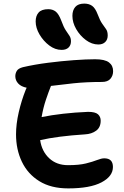

<svg xmlns="http://www.w3.org/2000/svg" viewBox="-20 -1039 691 1066"><path d="M359 7Q263 7 198.5 -33Q134 -73 101.5 -141Q69 -209 69 -293Q69 -350 84 -415.5Q99 -481 123 -541Q125 -547 128 -552Q97 -558 81 -575.5Q65 -593 65 -616Q65 -631 73 -645Q81 -659 107 -666Q172 -681 246.5 -690.5Q321 -700 390 -705Q459 -710 508 -710Q562 -710 585 -692.5Q608 -675 608 -644Q608 -619 593 -601.5Q578 -584 546 -584Q459 -584 388 -576.5Q317 -569 263 -562Q250 -530 235 -485.5Q220 -441 211 -389Q265 -400 330.5 -407.5Q396 -415 469 -418Q509 -418 524 -404.5Q539 -391 539 -369Q539 -332 514 -313.5Q489 -295 452 -293Q375 -288 313 -280Q251 -272 203 -261Q212 -199 253 -160.5Q294 -122 358 -122Q419 -122 457 -131.5Q495 -141 519 -150.5Q543 -160 559 -160Q607 -160 607 -112Q607 -60 543.5 -26.5Q480 7 359 7ZM526 -792Q490 -792 457 -816.5Q424 -841 403 -877.5Q382 -914 382 -951Q382 -982 398 -1000.5Q414 -1019 448 -1019Q474 -1019 491.5 -1006.5Q509 -994 522 -960Q535 -925 547.5 -907.5Q560 -890 569 -877Q578 -864 578 -842Q578 -819 564 -805.5Q550 -792 526 -792ZM322 -762Q286 -762 253.5 -786.5Q221 -811 199.5 -847.5Q178 -884 178 -920Q178 -951 194.5 -969.5Q211 -988 248 -988Q272 -988 289 -975Q306 -962 320 -925Q333 -889 345 -871Q357 -853 365.5 -840.5Q374 -828 374 -810Q374 -788 360.5 -775Q347 -762 322 -762Z"/></svg>

Font: Shantell Sans Normal
Style: Regular
Weight: 600
Designer: Stephen Nixon, Anya Danilova, Shantell Martin
Foundry: Arrow Type
Version: Version 1.009;[a7da0bfa3]